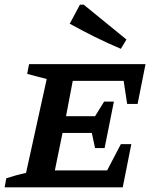

<svg xmlns="http://www.w3.org/2000/svg" viewBox="-30 -806 672 826"><path d="M-10 0 -3 -39Q19 -46 40 -52Q61 -58 82 -62L171 -466L87 -488L95 -530H596L562 -359H517L502 -458H283L254 -306H379L418 -369H460L420 -169H379L365 -234H239L206 -73H431L490 -186H535L498 0ZM490 -596Q433 -620 378.5 -647Q324 -674 270 -704L314 -786H330L514 -636Z"/></svg>

Font: Piazzolla SC SemiBold
Style: Italic
Weight: 600
Italic angle: -11.3°
Designer: Juan Pablo del Peral
Foundry: Huerta Tipografica
Version: Version 1.330